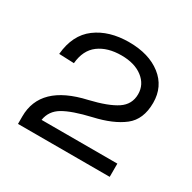

<svg xmlns="http://www.w3.org/2000/svg" viewBox="-94 -809 554 553"><g transform="rotate(30 183.5 -532.0)"><path d="M28 -350V-375Q28 -427 63 -461Q98 -495 169 -511Q228 -525 256.5 -544Q285 -563 285 -597Q285 -629 258.5 -649.5Q232 -670 188 -670Q142 -670 113 -648.5Q84 -627 80 -582L30 -584Q36 -650 79 -682Q122 -714 188 -714Q254 -714 294.5 -682.5Q335 -651 335 -597Q335 -542 300.5 -515Q266 -488 204 -474Q144 -460 115 -443Q86 -426 81 -394H333V-350Z"/></g></svg>

Font: Space 7353
Style: Regular
Weight: 400
Designer: Christine Claussen + Ruben Lyon  (Space 7353)
Version: Version 1.000;FEAKit 1.0